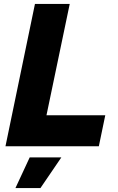

<svg xmlns="http://www.w3.org/2000/svg" viewBox="-20 -749 603 983"><path d="M159 -729H337L218 -159H519L486 0H8ZM132 57H294L187 214H59Z"/></svg>

Font: Mona Sans ExtraBold
Style: Italic
Weight: 800
Italic angle: -11.7°
Designer: Deni Anggara
Foundry: GitHub
Version: Version 2.000